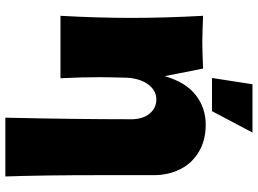

<svg xmlns="http://www.w3.org/2000/svg" viewBox="-146 -630 986 735"><g transform="rotate(90 347.5 -262.0)"><path d="M430 211Q436 -56 436 -271Q436 -315 414.5 -341Q393 -367 360 -367Q327 -367 304 -337.5Q281 -308 277 -257Q275 -181 275 -149Q275 -81 279 0H40Q48 -144 48 -272Q48 -400 40 -546Q106 -543 141 -543Q178 -543 242 -546L271 -399Q294 -479 343 -517.5Q392 -556 457 -556Q517 -556 561 -529.5Q605 -503 627.5 -458Q650 -413 650 -357V-151Q650 65 655 211ZM405 -580H278L302 -735H487Z"/></g></svg>

Font: Mantou Sans
Style: Regular
Weight: 400
Designer: Mant0u / artakana
Foundry: Mant0u / artakana
Version: Version 1.001;October 22, 2023;FontCreator 14.0.0.2901 64-bi